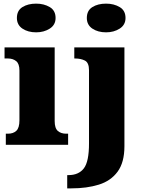

<svg xmlns="http://www.w3.org/2000/svg" viewBox="-20 -797 794 1057"><path d="M179 -619Q134 -619 103.5 -639.5Q73 -660 73 -698Q73 -739 103.5 -758Q134 -777 179 -777Q222 -777 254 -758Q286 -739 286 -698Q286 -660 254 -639.5Q222 -619 179 -619ZM12 0V-61H24Q53 -61 70 -77Q87 -93 87 -135V-409Q87 -446 69 -460.5Q51 -475 24 -475H5V-536H281V-131Q281 -91 298.5 -76Q316 -61 344 -61H355V0ZM564 -619Q519 -619 488.5 -639.5Q458 -660 458 -698Q458 -739 488.5 -758Q519 -777 564 -777Q607 -777 639 -758Q671 -739 671 -698Q671 -660 639 -639.5Q607 -619 564 -619ZM350 240V167H357Q413 167 441.5 130Q470 93 470 -7V-410Q470 -452 447.5 -463.5Q425 -475 393 -475H389V-536H665V8Q665 97 627.5 148Q590 199 524 219.5Q458 240 373 240Z"/></svg>

Font: Noto Serif Tamil Black
Style: Regular
Weight: 900
Designer: Indian Type Foundry, Tom Grace, and the Monotype Design Team
Foundry: Monotype Imaging Inc.
Version: Version 2.004; ttfautohint (v1.8.4.7-5d5b)